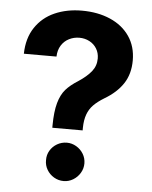

<svg xmlns="http://www.w3.org/2000/svg" viewBox="-52 -761 643 813"><g transform="rotate(5 269.0 -354.0)"><path d="M273.4 -418Q309.1 -441.4 328.4 -465.3Q347.7 -489.3 347.7 -520.5Q347.7 -544.4 336.4 -562.7Q325.2 -581.1 305.7 -591.3Q286.1 -601.6 262.7 -601.6Q239.3 -601.6 219 -591.3Q198.7 -581.1 186.3 -561.3Q173.8 -541.5 172.9 -513.7H34.2Q35.6 -580.1 66.2 -625.7Q96.7 -671.4 148.2 -694.1Q199.7 -716.8 263.7 -716.8Q331.5 -716.8 384.3 -693.8Q437 -670.9 466.6 -627.7Q496.1 -584.5 496.1 -525.4Q496.1 -467.8 469 -426.8Q441.9 -385.7 390.6 -355.5Q361.8 -337.9 345 -320.6Q328.1 -303.2 319.6 -279.8Q311 -256.3 310.5 -222.7V-211.9H181.6V-222.7Q182.1 -281.2 192.4 -317.6Q202.6 -354 221.9 -376Q241.2 -397.9 273.4 -418ZM167 -73.2Q166.5 -95.2 177.5 -113.8Q188.5 -132.3 207.5 -143.3Q226.6 -154.3 249 -154.3Q270 -154.3 288.8 -143.3Q307.6 -132.3 318.8 -113.8Q330.1 -95.2 330.1 -73.2Q330.1 -51.3 318.8 -32.5Q307.6 -13.7 288.8 -2.4Q270 8.8 249 8.8Q226.6 8.8 207.5 -2.4Q188.5 -13.7 177.5 -32.5Q166.5 -51.3 167 -73.2Z"/></g></svg>

Font: Pretendard Std
Style: Bold
Weight: 700
Designer: Base glyphs from Inter by Rasmus Andersson; Hangeul glyphs from Noto Sans CJK(Source Han Sans) by Jang Soo-young and Kan
Foundry: Kil Hyung-jin
Version: Version 1.309